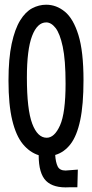

<svg xmlns="http://www.w3.org/2000/svg" viewBox="-20 -651 390 814"><path d="M274 143Q207 147 175.5 116Q144 85 144 7Q106 -5 77 -40Q48 -75 32 -141Q16 -207 16 -309Q16 -403 29.5 -465.5Q43 -528 65.5 -564.5Q88 -601 116.5 -616Q145 -631 176 -631Q219 -631 255 -601.5Q291 -572 312.5 -502.5Q334 -433 334 -311Q334 -207 320 -141Q306 -75 279 -40Q252 -5 214 6Q216 37 224.5 54.5Q233 72 258 72L310 68L308 143ZM178 -67Q211 -67 234.5 -119.5Q258 -172 258 -297Q258 -397 246 -453Q234 -509 215.5 -532.5Q197 -556 176 -556Q138 -556 116 -498.5Q94 -441 94 -322Q94 -187 116.5 -127Q139 -67 178 -67Z"/></svg>

Font: Inconsolata ExtraCondensed SemiBold
Style: Regular
Weight: 600
Width: 2
Monospace: yes
Designer: Raph Levien, Cyreal, Brenton Simpson
Foundry: Raph Levien, Cyreal, Google
Version: Version 3.001; ttfautohint (v1.8.2.53-6de2)